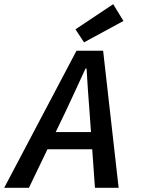

<svg xmlns="http://www.w3.org/2000/svg" viewBox="-53 -896 673 916"><path d="M-33 0 312 -654H439L513 0H400L374 -365Q370 -415 366.5 -466Q363 -517 360 -569H355Q331 -518 308.5 -468Q286 -418 261 -366L85 0ZM128 -184 148 -266H442L424 -184ZM348 -694 307 -756 487 -876 536 -796Z"/></svg>

Font: Source Code Pro SemiBold
Style: Italic
Weight: 600
Italic angle: -11°
Monospace: yes
Designer: Paul D. Hunt, Teo Tuominen
Foundry: Adobe Systems Incorporated
Version: Version 1.016;hotconv 1.0.116;makeotfexe 2.5.65601